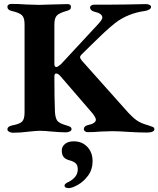

<svg xmlns="http://www.w3.org/2000/svg" viewBox="-20 -675 812 985"><path d="M18 0ZM18 -11Q18 -27 44 -32Q82 -39 94 -52Q106 -65 106 -98V-551Q106 -584 92.5 -597Q79 -610 39 -619Q18 -624 18 -640Q18 -647 24 -651Q30 -655 38 -655Q75 -655 114 -652Q162 -650 181 -650Q200 -650 248 -652Q302 -654 326 -654Q344 -654 344 -640Q344 -631 339 -626.5Q334 -622 322 -619Q283 -608 271 -594.5Q259 -581 259 -550V-347Q259 -331 269 -331Q276 -331 294 -347L486 -554Q505 -575 505 -585Q505 -606 464 -615Q442 -621 442 -637Q442 -643 448.5 -647Q455 -651 462 -651H531L629 -652Q693 -654 729 -654Q739 -654 747 -650Q755 -646 755 -640Q755 -632 746 -626.5Q737 -621 725 -619Q636 -607 571 -557Q543 -535 512 -506Q481 -477 452 -448Q435 -431 398 -395Q391 -388 391 -382Q391 -375 399 -365L638 -97Q662 -71 683 -56.5Q704 -42 741 -32Q757 -27 764.5 -23.5Q772 -20 772 -12Q772 -4 762 0.5Q752 5 734 5Q714 5 687 4Q660 3 646 2Q586 -2 555 -2Q533 -2 495 0Q464 3 430 3Q422 3 416 -1.5Q410 -6 410 -12Q410 -28 430 -33Q470 -41 472 -60Q472 -71 455 -93L292 -282Q279 -298 268 -298Q259 -298 259 -282Q259 -164 262 -100Q264 -69 274 -55.5Q284 -42 320 -32Q334 -28 340.5 -24Q347 -20 347 -12Q347 -5 338 -0.5Q329 4 318 4Q292 4 234 -1Q225 -2 213 -3Q201 -4 184 -4Q167 -4 131 0Q85 6 46 6Q36 6 27 1Q18 -4 18 -11ZM311 277Q311 269 326 261Q349 251 364 234Q379 217 379 194Q379 173 368.5 163Q358 153 335 147Q316 142 306.5 130.5Q297 119 297 97Q297 77 313.5 63.5Q330 50 358 50Q401 50 428 78.5Q455 107 455 152Q455 194 432.5 225Q410 256 380 273Q350 290 333 290Q311 290 311 277Z"/></svg>

Font: EB Garamond
Style: Bold
Weight: 700
Designer: Georg Duffner and Octavio Pardo
Foundry: Georg Duffner
Version: Version 1.000; ttfautohint (v1.6)